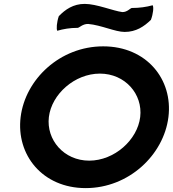

<svg xmlns="http://www.w3.org/2000/svg" viewBox="-20 -953 888 986"><path d="M657 -912C650 -912 633 -890 608 -891C561 -897 476 -933 415 -933C356 -933 315 -904 282 -870C271 -838 269 -804 274 -795C305 -804 339 -810 379 -810C387 -810 405 -831 433 -830C500 -824 572 -789 620 -789C679 -789 720 -817 755 -851C767 -883 770 -917 764 -926C731 -917 696 -912 657 -912ZM231 -352C245 -469 363 -575 493 -575C623 -575 714 -469 700 -352C686 -235 568 -128 438 -128C308 -128 217 -235 231 -352ZM86 -352C62 -158 198 13 420 13C642 13 821 -158 845 -352C869 -546 732 -715 510 -715C288 -715 110 -546 86 -352Z"/></svg>

Font: Bluebird
Style: ExtObl
Weight: 400
Designer: Jasper
Foundry: Cannot Into Space Fonts
Version: Version 0.98